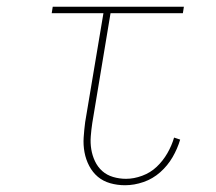

<svg xmlns="http://www.w3.org/2000/svg" viewBox="-20 -540 640 568"><path d="M350 8Q327 8 306 2Q285 -4 269.5 -17Q254 -30 244 -49Q234 -68 230 -89.5Q226 -111 227.5 -133.5Q229 -156 232 -179L286 -501H133L136 -520H524L521 -501H307L253 -176Q250 -156 248.5 -136.5Q247 -117 250 -98.5Q253 -80 261 -63Q269 -46 282.5 -34Q296 -22 314.5 -16.5Q333 -11 353 -11Q376 -11 400.5 -20Q425 -29 443.5 -46.5Q462 -64 475 -86.5Q488 -109 495 -133L513 -127Q505 -100 490.5 -75Q476 -50 454 -30.5Q432 -11 404.5 -1.5Q377 8 350 8Z"/></svg>

Font: Iosevka HT Thin Extended
Style: Italic
Weight: 100
Width: 7
Italic angle: -9°
Monospace: yes
Designer: Belleve Invis
Foundry: Belleve Invis
Version: Version 32.3.0; ttfautohint (v1.8.4)